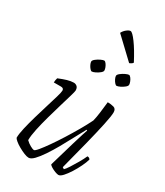

<svg xmlns="http://www.w3.org/2000/svg" viewBox="-224 -1006 939 1095"><g transform="rotate(30 246.0 -458.5)"><path d="M156 0Q144 0 125.5 -7.5Q107 -15 87.5 -26Q68 -37 55 -48Q42 -59 40 -65Q40 -90 49.5 -131Q59 -172 72.5 -218.5Q86 -265 99.5 -308.5Q113 -352 122.5 -384.5Q132 -417 132 -428Q132 -444 113 -444H66Q66 -450 67.5 -459.5Q69 -469 71 -474Q100 -486 123.5 -493Q147 -500 166 -500Q178 -500 187.5 -492Q197 -484 197 -466Q197 -459 187.5 -427Q178 -395 164.5 -349.5Q151 -304 137 -254Q123 -204 113.5 -159.5Q104 -115 104 -86Q118 -72 135.5 -62.5Q153 -53 160 -53Q167 -53 184.5 -74Q202 -95 226.5 -130Q251 -165 277.5 -207Q304 -249 328.5 -291.5Q353 -334 370 -369Q376 -392 380.5 -427.5Q385 -463 389 -500Q410 -500 428.5 -495Q447 -490 447 -466Q447 -443 434 -382Q421 -321 399.5 -235.5Q378 -150 352 -51L363 -44Q372 -52 386.5 -74.5Q401 -97 417 -124.5Q433 -152 443 -175Q457 -175 462 -164Q456 -143 442.5 -115Q429 -87 412.5 -61Q396 -35 380 -17.5Q364 0 352 0Q344 0 329.5 -5.5Q315 -11 302.5 -18.5Q290 -26 287 -32L335 -196Q347 -237 356.5 -266.5Q366 -296 368 -301L363 -304Q344 -270 322.5 -229Q301 -188 278 -147.5Q255 -107 232.5 -73.5Q210 -40 190.5 -20Q171 0 156 0ZM385 -606Q380 -606 372.5 -614.5Q365 -623 359.5 -634.5Q354 -646 354 -654Q354 -662 366.5 -672Q379 -682 394 -689Q409 -696 416 -696Q422 -696 429 -687Q436 -678 440.5 -666.5Q445 -655 445 -647Q445 -639 433.5 -629.5Q422 -620 407.5 -613Q393 -606 385 -606ZM222 -606Q217 -606 209.5 -614.5Q202 -623 196.5 -634.5Q191 -646 191 -654Q191 -662 203.5 -672Q216 -682 231 -689Q246 -696 253 -696Q259 -696 266 -687Q273 -678 277.5 -666.5Q282 -655 282 -647Q282 -639 270.5 -629.5Q259 -620 244.5 -613Q230 -606 222 -606ZM383 -754 252 -878Q260 -894 274.5 -905.5Q289 -917 299 -917Q311 -917 340.5 -877Q370 -837 405 -770Q401 -761 383 -754Z"/></g></svg>

Font: Texturina 72pt 72pt Thin
Style: Italic
Weight: 100
Italic angle: -11°
Designer: Guillermo Torres Carreño
Foundry: Omnibus-Type
Version: Version 1.002; ttfautohint (v1.8.3)